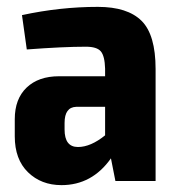

<svg xmlns="http://www.w3.org/2000/svg" viewBox="-20 -527 513 559"><path d="M265 -507Q351 -507 392 -466.5Q433 -426 433 -326V0H316L303 -66Q248 12 159 12Q100 12 61.5 -25.5Q23 -63 23 -130V-180Q23 -239 57.5 -272Q92 -305 152 -305H286V-327Q285 -364 273.5 -377.5Q262 -391 230 -391Q164 -391 58 -383L44 -483Q155 -507 265 -507ZM207 -99Q244 -99 286 -133V-216H202Q168 -215 168 -169V-150Q168 -99 207 -99Z"/></svg>

Font: exo2condensed_b
Style: Bold
Weight: 700
Width: 3
Designer: Natanael Gama
Version: Version 1.001;PS 001.001;hotconv 1.0.70;makeotf.lib2.5.58329